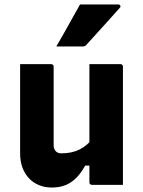

<svg xmlns="http://www.w3.org/2000/svg" viewBox="-20 -827 640 859"><path d="M209 -540Q213 -540 215 -538.5Q217 -537 218.5 -535Q220 -533 220 -529Q220 -485 220 -438.5Q220 -392 220 -346.5Q220 -301 220 -258Q220 -215 220 -177Q220 -161 229 -151Q238 -141 254 -141Q277 -141 297 -145Q317 -149 334.5 -157.5Q352 -166 368 -179.5Q384 -193 397 -212V-86H361Q344 -55 323 -33Q302 -11 275 0.5Q248 12 211 12Q181 12 155 1.5Q129 -9 110 -29Q91 -49 80.5 -77Q70 -105 70 -140Q70 -185 70 -230Q70 -275 70 -320Q70 -365 70 -410Q70 -442 70 -475Q70 -508 70 -540Q105 -540 140 -540Q175 -540 209 -540ZM519 -540Q523 -540 525 -538.5Q527 -537 528.5 -535Q530 -533 530 -529Q530 -457 530 -385.5Q530 -314 530 -242Q530 -170 530 -98Q530 -80 530 -63Q530 -46 530 -30Q530 -14 530 0Q505 0 481 0Q457 0 434.5 0Q412 0 391 0Q388 0 385.5 -1.5Q383 -3 381.5 -5Q380 -7 380 -11Q380 -99 380 -187.5Q380 -276 380 -364Q380 -452 380 -540Q405 -540 427.5 -540Q450 -540 473 -540Q496 -540 519 -540ZM338 -807Q385 -807 424 -807Q463 -807 509 -807Q515 -807 518 -802Q521 -797 516 -792Q491 -764 468 -738.5Q445 -713 421 -686.5Q397 -660 367 -627Q365 -624 360.5 -621.5Q356 -619 350 -619Q318 -619 289.5 -619Q261 -619 232 -619Q250 -650 267.5 -681Q285 -712 302.5 -743.5Q320 -775 338 -807Z"/></svg>

Font: Recursive ExtraBold
Style: Regular
Weight: 800
Version: Version 1.085